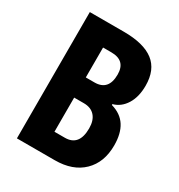

<svg xmlns="http://www.w3.org/2000/svg" viewBox="-170 -827 875 940"><g transform="rotate(30 267.5 -357.0)"><path d="M256 -714Q369 -714 425 -671Q481 -628 481 -538Q481 -475 455 -433Q429 -391 385 -379V-374Q441 -358 467.5 -316.5Q494 -275 494 -208Q494 -112 436.5 -56Q379 0 278 0H64V-714ZM256 -427Q335 -427 335 -517Q335 -596 254 -596H207V-427ZM207 -313V-120H266Q346 -120 346 -219Q346 -264 324 -288.5Q302 -313 262 -313Z"/></g></svg>

Font: Noto Sans Bengali ExtraCondensed
Style: Bold
Weight: 700
Width: 2
Designer: Joana Ranito - Universal Thirst; Jelle Bosma - Monotype Design Team
Foundry: Universal Thirst ehf.
Version: Version 3.000; ttfautohint (v1.8.4.7-5d5b)